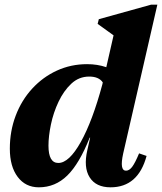

<svg xmlns="http://www.w3.org/2000/svg" viewBox="-20 -785 692 820"><path d="M146 15Q89 15 55.5 -29.5Q22 -74 22 -150Q22 -225 47 -291Q72 -357 117.5 -406.5Q163 -456 223 -483.5Q283 -511 352 -511Q396 -511 434 -498L465 -634L397 -683L402 -703L625 -765H652L506 -129Q490 -56 518 -56Q532 -56 544.5 -72.5Q557 -89 574 -130L606 -119Q570 15 452 15Q390 15 363 -27.5Q336 -70 353 -144L365 -197H363Q319 -86 267.5 -35.5Q216 15 146 15ZM187 -163Q187 -89 229 -89Q275 -89 325 -178.5Q375 -268 417 -424L419 -433Q402 -458 361 -458Q317 -458 284.5 -427.5Q252 -397 230 -350.5Q208 -304 197.5 -253.5Q187 -203 187 -163Z"/></svg>

Font: Platypi
Style: Bold Italic
Weight: 700
Italic angle: -13°
Designer: David Sargent
Foundry: Bolt Cutter Type
Version: Version 1.200; ttfautohint (v1.8.4.7-5d5b)